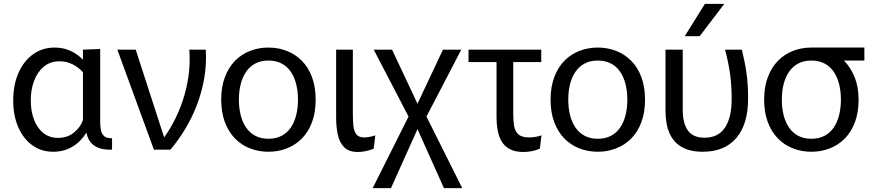

<svg xmlns="http://www.w3.org/2000/svg" viewBox="-20 -778 4563 998"><path d="M256.4 10.8Q194.8 10.8 148.2 -22.8Q101.5 -56.4 75.1 -116.5Q48.7 -176.6 48.7 -255.2Q48.7 -336.6 75.7 -398.4Q102.7 -460.2 151.4 -495.5Q200.2 -530.8 264.4 -530.8Q310.9 -530.8 348.7 -512.5Q386.5 -494.2 409.2 -469.2H411.2V-520L500.8 -523.4V-146.4Q500.8 -123.4 504.1 -103.4Q507.3 -83.3 520.6 -71.2Q533.8 -59 562.5 -59.4V0Q536.1 1.2 513.6 -3.3Q491.1 -7.8 474.2 -18.2Q457.3 -28.7 445.9 -45.6Q434.6 -62.6 430.1 -86.7H428.1Q398.4 -40 354.9 -14.6Q311.3 10.8 256.4 10.8ZM281.7 -61.3Q331.3 -61.3 365.4 -89.8Q399.6 -118.3 411.2 -154.3V-402.8Q389.4 -427.1 358.1 -443.3Q326.7 -459.4 289.7 -459.4Q241.3 -459.4 207.8 -431.6Q174.3 -403.7 157.1 -357.7Q139.9 -311.6 139.9 -255.9Q139.9 -200.5 156.8 -156.2Q173.7 -111.8 205.4 -86.6Q237.1 -61.3 281.7 -61.3Z M589.9 -520H685.4L838.3 -48.3H821.2Q852.5 -87.9 880.2 -139.5Q907.9 -191.1 928.7 -251.7Q949.4 -312.3 959.4 -380.1Q969.3 -447.9 964.1 -520H1049.7Q1054.3 -441.7 1041 -367.7Q1027.7 -293.8 1001.6 -227.3Q975.4 -160.8 940.1 -103.4Q904.7 -45.9 865.7 0H780Z M1375.2 10.8Q1324.6 10.8 1280 -6.5Q1235.4 -23.7 1201.9 -57.7Q1168.4 -91.6 1149.1 -142.6Q1129.8 -193.6 1129.8 -260Q1129.8 -326.4 1149.1 -377.4Q1168.4 -428.4 1201.9 -462.3Q1235.4 -496.3 1280 -513.5Q1324.6 -530.8 1375.2 -530.8Q1425.8 -530.8 1470.4 -513.5Q1515.1 -496.3 1548.8 -462.3Q1582.6 -428.4 1601.7 -377.4Q1620.8 -326.4 1620.8 -260Q1620.8 -193.6 1601.7 -142.6Q1582.6 -91.6 1548.8 -57.7Q1515.1 -23.7 1470.4 -6.5Q1425.8 10.8 1375.2 10.8ZM1375.2 -56.7Q1414.5 -56.7 1443.7 -72.1Q1472.9 -87.4 1491.6 -115.1Q1510.4 -142.8 1519.6 -179.8Q1528.9 -216.8 1528.9 -260Q1528.9 -303.2 1519.6 -340.2Q1510.4 -377.2 1491.6 -404.9Q1472.9 -432.6 1443.7 -447.9Q1414.5 -463.3 1375.2 -463.3Q1335.9 -463.3 1307.1 -447.9Q1278.2 -432.6 1259.2 -404.9Q1240.3 -377.2 1231 -340.2Q1221.8 -303.2 1221.8 -260Q1221.8 -216.8 1231 -179.8Q1240.3 -142.8 1259.2 -115.1Q1278.2 -87.4 1307.1 -72.1Q1335.9 -56.7 1375.2 -56.7Z M1922.6 -5.4Q1900.1 4.3 1878.7 8.1Q1857.4 12 1840.5 12Q1792.9 12 1768.4 -13.3Q1743.9 -38.6 1735.5 -79.5Q1727.2 -120.3 1727.2 -166.5V-520H1814.1V-185.1Q1814.1 -153.6 1816.7 -125.6Q1819.3 -97.6 1831.6 -80.6Q1843.9 -63.6 1873.4 -63.6Q1884.4 -63.6 1899.9 -66.3Q1915.3 -68.9 1930.8 -74.4Z M1917.1 200 2103.6 -172.1 1922.5 -520H2017.7L2170.1 -196.4H2130.2L2282.4 -520H2377.6L2196.7 -172.1L2382.7 200H2287.5L2130.6 -150.5H2169.7L2012.2 200Z M2701.2 12Q2657.7 12 2629.7 -3.1Q2601.8 -18.1 2587 -43.7Q2572.3 -69.3 2566.6 -101.4Q2560.9 -133.4 2560.9 -167.1V-520H2647.8V-185.7Q2647.8 -153.9 2651.8 -126Q2655.8 -98.1 2673.2 -80.8Q2690.7 -63.6 2731.2 -63.6Q2744.1 -63.6 2760.4 -66.1Q2776.7 -68.6 2794.6 -74.4L2786.3 -5.4Q2763.8 4.3 2741.8 8.1Q2719.9 12 2701.2 12ZM2415.3 -455.3V-520H2793.3V-455.3Z M3087.2 10.8Q3036.6 10.8 2992 -6.5Q2947.4 -23.7 2913.9 -57.7Q2880.4 -91.6 2861.1 -142.6Q2841.8 -193.6 2841.8 -260Q2841.8 -326.4 2861.1 -377.4Q2880.4 -428.4 2913.9 -462.3Q2947.4 -496.3 2992 -513.5Q3036.6 -530.8 3087.2 -530.8Q3137.8 -530.8 3182.4 -513.5Q3227.1 -496.3 3260.8 -462.3Q3294.6 -428.4 3313.7 -377.4Q3332.8 -326.4 3332.8 -260Q3332.8 -193.6 3313.7 -142.6Q3294.6 -91.6 3260.8 -57.7Q3227.1 -23.7 3182.4 -6.5Q3137.8 10.8 3087.2 10.8ZM3087.2 -56.7Q3126.5 -56.7 3155.7 -72.1Q3184.9 -87.4 3203.6 -115.1Q3222.4 -142.8 3231.6 -179.8Q3240.9 -216.8 3240.9 -260Q3240.9 -303.2 3231.6 -340.2Q3222.4 -377.2 3203.6 -404.9Q3184.9 -432.6 3155.7 -447.9Q3126.5 -463.3 3087.2 -463.3Q3047.9 -463.3 3019.1 -447.9Q2990.2 -432.6 2971.2 -404.9Q2952.3 -377.2 2943 -340.2Q2933.8 -303.2 2933.8 -260Q2933.8 -216.8 2943 -179.8Q2952.3 -142.8 2971.2 -115.1Q2990.2 -87.4 3019.1 -72.1Q3047.9 -56.7 3087.2 -56.7Z M3632.4 10.8Q3746.6 10.8 3807.6 -61Q3868.6 -132.8 3868.6 -265.6Q3868.6 -339.7 3860.1 -398.9Q3851.6 -458.1 3836.1 -520H3748.8Q3766.1 -455.1 3774.6 -395.2Q3783.1 -335.3 3783.1 -261.7Q3783.1 -166.4 3748 -114.3Q3712.9 -62.1 3642.6 -62.1Q3582.7 -62.1 3555.7 -99.5Q3528.8 -136.9 3528.8 -207.8V-520H3439.2V-203.5Q3439.2 -169.8 3444.5 -138.1Q3449.9 -106.3 3463 -79.2Q3476.2 -52.1 3498.2 -32.1Q3520.3 -12 3553.3 -0.6Q3586.3 10.8 3632.4 10.8ZM3539.4 -590 3643.9 -757.8H3744.7L3616.9 -590Z M4197.3 10.8Q4146.7 10.8 4102.1 -6.5Q4057.5 -23.7 4024 -57.7Q3990.6 -91.6 3971.2 -142.6Q3951.9 -193.6 3951.9 -260Q3951.9 -326.4 3971.2 -377.4Q3990.6 -428.4 4024 -462.3Q4057.5 -496.3 4102.1 -513.5Q4146.7 -530.8 4197.3 -530.8Q4248.3 -530.8 4291.6 -513.7Q4334.9 -496.6 4368.2 -461.6Q4401.3 -427.8 4422.1 -377.3Q4442.9 -326.7 4442.9 -260Q4442.9 -193.6 4423.8 -142.6Q4404.7 -91.6 4370.9 -57.7Q4337.2 -23.7 4292.6 -6.5Q4247.9 10.8 4197.3 10.8ZM4197.3 -56.7Q4236.6 -56.7 4265.8 -72.1Q4295 -87.4 4313.7 -115.1Q4332.5 -142.8 4341.7 -179.8Q4351 -216.8 4351 -260Q4351 -303.2 4341.7 -340.2Q4332.5 -377.2 4313.7 -404.9Q4295 -432.6 4265.8 -447.9Q4236.6 -463.3 4197.3 -463.3Q4158.1 -463.3 4129.2 -447.9Q4100.3 -432.6 4081.3 -404.9Q4062.4 -377.2 4053.1 -340.2Q4043.9 -303.2 4043.9 -260Q4043.9 -216.8 4053.1 -179.8Q4062.4 -142.8 4081.3 -115.1Q4100.3 -87.4 4129.2 -72.1Q4158.1 -56.7 4197.3 -56.7ZM4197.7 -463.3V-530.8H4472.9V-463.3Z"/></svg>

Font: Murecho Thin
Style: Regular
Weight: 100
Designer: Neil Summerour
Foundry: Positype
Version: Version 1.010